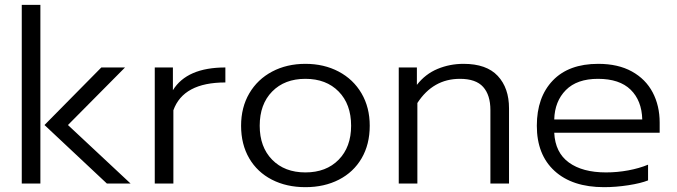

<svg xmlns="http://www.w3.org/2000/svg" viewBox="-20 -759 2798 794"><path d="M70 -739H147V0H70ZM164 -242 399 -480H497L261 -242L520 0H422Z M620 -480H695V-386Q753 -480 912 -480V-418Q738 -418 697 -303V0H620Z M977 -239Q977 -315 1011 -373Q1045 -431 1105.5 -463Q1166 -495 1243 -495Q1320 -495 1380.5 -463Q1441 -431 1475 -373Q1509 -315 1509 -239Q1509 -162 1475.5 -104.5Q1442 -47 1381.5 -16Q1321 15 1243 15Q1165 15 1104.5 -16Q1044 -47 1010.5 -104.5Q977 -162 977 -239ZM1432 -239Q1432 -328 1380.5 -380.5Q1329 -433 1243 -433Q1157 -433 1105.5 -380.5Q1054 -328 1054 -239Q1054 -151 1105.5 -98.5Q1157 -46 1243 -46Q1329 -46 1380.5 -98.5Q1432 -151 1432 -239Z M1629 -480H1704V-408Q1739 -453 1789.5 -474Q1840 -495 1897 -495Q1992 -495 2038.5 -445Q2085 -395 2085 -311V0H2008V-304Q2008 -366 1978 -399.5Q1948 -433 1882 -433Q1771 -433 1706 -333V0H1629Z M2200 -239Q2200 -357 2266 -426Q2332 -495 2454 -495Q2536 -495 2593 -463.5Q2650 -432 2679 -377Q2708 -322 2708 -252V-210H2272Q2276 -128 2332.5 -87Q2389 -46 2486 -46Q2533 -46 2578.5 -54.5Q2624 -63 2660 -78V-13Q2630 -1 2578.5 7Q2527 15 2478 15Q2347 15 2273.5 -52Q2200 -119 2200 -239ZM2636 -265Q2634 -343 2588 -388Q2542 -433 2453 -433Q2366 -433 2320 -386.5Q2274 -340 2272 -265Z"/></svg>

Font: Prompt Light
Style: Regular
Weight: 300
Designer: Katatrad Team
Foundry: CadsonDemak
Version: Version 1.001